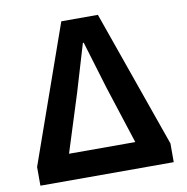

<svg xmlns="http://www.w3.org/2000/svg" viewBox="-82 -820 874 899"><g transform="rotate(-10 355.0 -370.5)"><path d="M38 0H672V-89L442 -741H268L38 -89ZM196 -124 283 -399 350 -624H354L422 -399L511 -124Z"/></g></svg>

Font: Noto Sans CJK SC
Style: Bold
Weight: 700
Designer: Ryoko NISHIZUKA 西塚涼子 (kana, bopomofo & ideographs); Paul D. Hunt (Latin, Greek & Cyrillic); Sandoll Communications 산돌커뮤니
Foundry: Adobe
Version: Version 2.004;hotconv 1.0.118;makeotfexe 2.5.65603